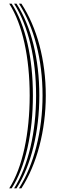

<svg xmlns="http://www.w3.org/2000/svg" viewBox="-20 -820 328 1040"><path d="M96 200H82.8Q113.2 152.2 137 94.9Q160.8 37.5 177.1 -27.1Q193.5 -91.8 202 -161.2Q210.5 -230.8 210.5 -302.5Q210.5 -375.8 202 -444.9Q193.5 -514 177.1 -577.2Q160.8 -640.5 137 -696.8Q113.2 -753 82.8 -800H96Q127.5 -751.8 152.1 -695Q176.8 -638.2 193.6 -575Q210.5 -511.8 219.2 -443.2Q228 -374.8 228 -302.5Q228 -232 219.2 -163.1Q210.5 -94.2 193.6 -29.8Q176.8 34.8 152.1 92.9Q127.5 151 96 200ZM69.5 200H56.5Q85 155 107.2 98.8Q129.5 42.5 144.8 -22Q160 -86.5 167.8 -157.4Q175.5 -228.2 175.5 -302.5Q175.5 -378 167.8 -448.2Q160 -518.5 144.8 -581.9Q129.5 -645.2 107.2 -700.2Q85 -755.2 56.5 -800H69.5Q99.2 -754 122.2 -698.5Q145.2 -643 161 -579.6Q176.8 -516.2 184.9 -446.5Q193 -376.8 193 -302.5Q193 -229.5 184.9 -159.2Q176.8 -89 161 -24.5Q145.2 40 122.2 96.8Q99.2 153.5 69.5 200ZM43.2 200H30Q57.2 157.5 77.9 102.6Q98.5 47.8 112.5 -16.8Q126.5 -81.2 133.6 -153.4Q140.8 -225.5 140.8 -302.5Q140.8 -380.2 133.6 -451.6Q126.5 -523 112.5 -586.4Q98.5 -649.8 77.9 -703.6Q57.2 -757.5 30 -800H43.2Q71.5 -756.5 93 -702Q114.5 -647.5 129 -584.1Q143.5 -520.8 150.9 -450Q158.2 -379.2 158.2 -302.5Q158.2 -226.8 150.9 -155.4Q143.5 -84 129 -19.4Q114.5 45.2 93 100.6Q71.5 156 43.2 200Z"/></svg>

Font: Big Shoulders Inline Display Thin SemiBold
Style: Regular
Weight: 600
Version: Version 2.002